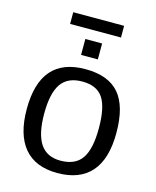

<svg xmlns="http://www.w3.org/2000/svg" viewBox="-120 -885 796 977"><g transform="rotate(15 278.0 -396.0)"><path d="M514.2 -265.1Q514.2 -127.4 453.6 -58.8Q393.1 9.8 275.9 9.8Q160.2 9.8 101.1 -60.3Q42 -130.4 42 -265.1Q42 -538.1 278.8 -538.1Q399.9 -538.1 457 -471.7Q514.2 -405.3 514.2 -265.1ZM421.9 -265.1Q421.9 -375 389.2 -424.1Q356.4 -473.1 279.8 -473.1Q203.1 -473.1 168.5 -423.1Q133.8 -373 133.8 -265.1Q133.8 -159.2 168.2 -107.2Q202.6 -55.2 274.9 -55.2Q353 -55.2 387.5 -105.5Q421.9 -155.8 421.9 -265.1ZM326.2 -602.1H237.8V-686H326.2ZM411.1 -801.8V-740.2H143.1V-801.8Z"/></g></svg>

Font: Libra Sans Modern
Style: Regular
Weight: 400
Foundry: Stefan Peev, Context Ltd
Version: Version 1.000